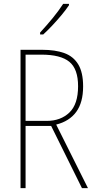

<svg xmlns="http://www.w3.org/2000/svg" viewBox="-20 -971 496 991"><path d="M197 -714Q265 -714 312 -697Q359 -680 384 -638.5Q409 -597 409 -525Q409 -442 373.5 -393.5Q338 -345 270 -328L434 0H403L244 -321H112V0H86V-714ZM193 -689H112V-347H221Q293 -347 338 -390Q383 -433 383 -526Q383 -615 338 -652Q293 -689 193 -689ZM336 -944Q320 -920 297 -892.5Q274 -865 249.5 -839Q225 -813 203 -793H187V-803Q221 -840 251.5 -877Q282 -914 306 -951H336Z"/></svg>

Font: Noto Sans Lao Looped Condensed Thin
Style: Regular
Weight: 100
Width: 3
Designer: Mark Frömberg, Ben Mitchell
Foundry: The Fontpad Ltd
Version: Version 1.002; ttfautohint (v1.8.4.7-5d5b)